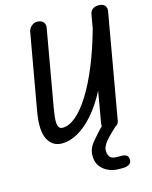

<svg xmlns="http://www.w3.org/2000/svg" viewBox="-171 -1036 1145 1451"><g transform="rotate(-15 402.0 -311.0)"><path d="M210 9Q135 9 99.5 -59.5Q64 -128 89.5 -274.5L195 -871.5Q197.5 -883.5 206.8 -897Q216 -910.5 231.2 -920Q246.5 -929.5 266.5 -928.5Q295 -928.5 311.2 -910.8Q327.5 -893 322.5 -865.5L216.5 -262.5Q211 -230 207.8 -201.2Q204.5 -172.5 206 -150.8Q207.5 -129 216.5 -116.8Q225.5 -104.5 244.5 -104.5Q296 -104.5 350.8 -151.2Q405.5 -198 460 -285.5Q514.5 -373 564.8 -495.5Q615 -618 657 -769L676.5 -879.5Q680.5 -901.5 698.2 -915Q716 -928.5 744 -928.5Q776.5 -928.5 792.2 -911.5Q808 -894.5 803.5 -868L659.5 -47.5Q655 -23 634.5 -11.5Q614 0 592 0Q565.5 0 546.2 -15.2Q527 -30.5 533 -62.5L575 -305.5Q522.5 -204 461.5 -134Q400.5 -64 336.5 -27.5Q272.5 9 210 9ZM574.5 307.5Q531.5 307.5 494.2 291.2Q457 275 433.2 244.8Q409.5 214.5 407 173.5Q404.5 134.5 415.2 107.2Q426 80 446 56Q465.5 32 493.8 1Q522 -30 545 -51.5Q558 -64 571.8 -69.5Q585.5 -75 604.5 -75Q619.5 -75 634.2 -67.2Q649 -59.5 654 -47.2Q659 -35 644 -22Q618.5 1 589.2 30Q560 59 541 82.5Q530 96 520.8 116Q511.5 136 514.5 159.5Q516.5 181.5 530.2 198.5Q544 215.5 585.5 215.5H615.5Q643 215.5 657.8 225.5Q672.5 235.5 672.5 261Q673 285.5 653.2 296.5Q633.5 307.5 605.5 307.5Z"/></g></svg>

Font: Edu AU VIC WA NT Pre SemiBold
Style: Regular
Weight: 600
Designer: Tina and Corey Anderson, Eben Sorkin, Mirko Velimirovic
Foundry: Google for Education
Version: Version 1.001